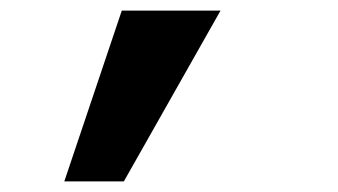

<svg xmlns="http://www.w3.org/2000/svg" viewBox="-20 -193 640 364"><path d="M101.9 150.9H214.8L398.1 -172.9H210.9Z"/></svg>

Font: Margiela Mono Italic Bold It
Style: Regular
Weight: 700
Designer: Mike Abbink, Paul van der Laan, Pieter van Rosmalen
Foundry: Bold Monday
Version: Version 2.003 2021